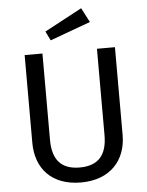

<svg xmlns="http://www.w3.org/2000/svg" viewBox="-61 -960 783 1021"><g transform="rotate(-5 331.0 -449.5)"><path d="M90 -221C90 -84 173 12 330 12C485 12 572 -84 572 -221V-689H476V-228C476 -121 429 -68 330 -68C232 -68 185 -121 185 -228V-689H90ZM235 -755 451 -834 411 -911 211 -804Z"/></g></svg>

Font: FiraGO Unicode
Style: Regular
Weight: 400
Designer: bBox Type
Foundry: bBox Type GmbH
Version: Version 1.001;PS 001.001;hotconv 1.0.88;makeotf.lib2.5.64775